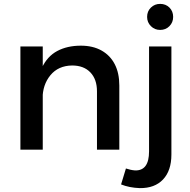

<svg xmlns="http://www.w3.org/2000/svg" viewBox="-20 -770 978 988"><path d="M479 -300Q479 -362 445 -397.5Q411 -433 351 -433Q280 -432 239.5 -383Q199 -334 199 -261H167Q167 -360 195 -420Q223 -480 274.5 -507.5Q326 -535 396 -535Q458 -535 502.5 -510Q547 -485 570.5 -439.5Q594 -394 594 -330V0H479ZM85 -531H200V0H85ZM628 97Q640 101 651.5 103.5Q663 106 675 107Q747 109 747 9V-531H862V25Q862 108 819 153.5Q776 199 699 198Q645 196 603 179ZM804 -750Q833 -750 852 -731Q871 -712 871 -683Q871 -655 852 -635.5Q833 -616 804 -616Q776 -616 756.5 -635.5Q737 -655 737 -683Q737 -712 756.5 -731Q776 -750 804 -750Z"/></svg>

Font: Alexandria
Style: Regular
Weight: 400
Designer: Mohamed Gaber
Foundry: Kief Type Foundry
Version: Version 5.100